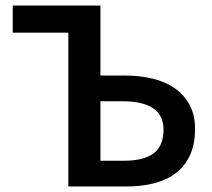

<svg xmlns="http://www.w3.org/2000/svg" viewBox="-20 -674 765 694"><path d="M227 0V-556H26V-654H343V-401H432Q484 -401 530.5 -390Q577 -379 611 -355.5Q645 -332 665 -295.5Q685 -259 685 -208Q685 -152 666.5 -112.5Q648 -73 615 -48Q582 -23 537 -11.5Q492 0 438 0ZM343 -93H428Q499 -93 535 -119.5Q571 -146 571 -206Q571 -308 422 -308H343Z"/></svg>

Font: TT Toshiba Sans Medium
Style: Regular
Weight: 500
Designer: Paul D. Hunt
Foundry: Toshiba Corporation
Version: Version 2.020;PS 2.000;hotconv 1.0.86;makeotf.lib2.5.63406